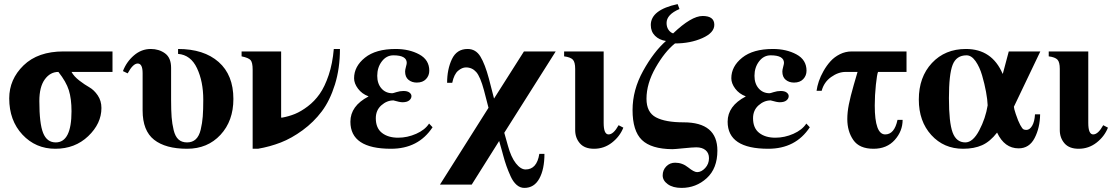

<svg xmlns="http://www.w3.org/2000/svg" viewBox="-20 -712 5449 937"><path d="M529 -461V-361H329Q341 -339 367 -319Q393 -299 416 -286Q439 -273 457 -246.5Q475 -220 475 -185Q475 -109 410.5 -47.5Q346 14 250 14Q154 14 89.5 -55Q25 -124 25 -232Q25 -325 95 -393Q165 -461 290 -461ZM329 -169Q329 -230 316 -271.5Q303 -313 265 -361Q225 -361 198.5 -324.5Q172 -288 172 -219Q172 -109 190.5 -63Q209 -17 252 -17Q329 -17 329 -169Z M815 -381V-225Q815 -173 817.5 -140.5Q820 -108 827.5 -77Q835 -46 851 -31.5Q867 -17 893 -17Q919 -17 935.5 -32.5Q952 -48 959.5 -79.5Q967 -111 969.5 -143.5Q972 -176 972 -226Q972 -314 941.5 -379Q911 -444 849 -449V-473Q975 -473 1047 -409.5Q1119 -346 1119 -229Q1119 -122 1056 -54Q993 14 893 14Q788 14 732 -30Q676 -74 676 -173V-355Q676 -402 652 -402Q629 -402 603 -354L580 -365Q597 -410 633.5 -441.5Q670 -473 716 -473Q756 -473 785.5 -451.5Q815 -430 815 -381Z M1609 -473H1639Q1639 -378 1614.5 -299.5Q1590 -221 1550.5 -168.5Q1511 -116 1457 -76.5Q1403 -37 1350 -16.5Q1297 4 1239 14H1213V-372Q1213 -407 1203 -418.5Q1193 -430 1159 -437V-461H1352V-138H1357Q1390 -144 1419.5 -156Q1449 -168 1482 -193Q1515 -218 1540 -253.5Q1565 -289 1584 -345.5Q1603 -402 1609 -473Z M2074 -109 2091 -91Q2022 14 1888 14Q1690 14 1690 -118Q1690 -195 1778 -241V-242Q1746 -254 1727 -279.5Q1708 -305 1708 -330Q1708 -388 1761 -430.5Q1814 -473 1911 -473Q1977 -473 2026 -446.5Q2075 -420 2075 -367Q2075 -343 2059 -326Q2043 -309 2014 -309Q1990 -309 1973.5 -322.5Q1957 -336 1957 -363Q1957 -371 1961 -385.5Q1965 -400 1965 -405Q1965 -442 1900 -442Q1866 -442 1843.5 -412.5Q1821 -383 1821 -342Q1821 -304 1841.5 -280.5Q1862 -257 1895 -257Q1898 -257 1915 -262.5Q1932 -268 1949 -268Q1968 -268 1978 -260.5Q1988 -253 1988 -243Q1988 -231 1977 -222Q1966 -213 1944 -213Q1931 -213 1900 -222Q1868 -222 1841 -198Q1814 -174 1814 -135Q1814 -87 1844 -63.5Q1874 -40 1923 -40Q1968 -40 2011 -59Q2054 -78 2074 -109Z M2537 -461H2692L2441 -64L2459 0Q2474 55 2497.5 85Q2521 115 2545 115Q2600 115 2612 39H2637Q2637 114 2612 159.5Q2587 205 2539 205Q2518 205 2501 190Q2484 175 2472 148.5Q2460 122 2451.5 98Q2443 74 2435 44Q2432 34 2431 29L2416 -24L2282 189H2127L2364 -186L2342 -271Q2324 -338 2304 -360.5Q2284 -383 2254 -383Q2235 -383 2215.5 -366.5Q2196 -350 2187 -308H2162Q2162 -374 2185.5 -423.5Q2209 -473 2262 -473Q2302 -473 2324.5 -436Q2347 -399 2366 -328L2391 -231Z M2926 -461V-112Q2926 -56 2950 -56Q2974 -56 2999 -101L3022 -89Q3005 -46 2966.5 -16Q2928 14 2879 14Q2833 14 2810 -12.5Q2787 -39 2787 -77V-376Q2787 -409 2775.5 -421Q2764 -433 2733 -437V-461Z M3287 -692 3296 -668Q3233 -641 3233 -600Q3233 -580 3242.5 -566.5Q3252 -553 3265 -549Q3354 -634 3409 -634Q3466 -634 3466 -591Q3466 -552 3407.5 -526Q3349 -500 3274 -500Q3224 -460 3179.5 -382Q3135 -304 3135 -230Q3135 -164 3181 -139.5Q3227 -115 3316 -115Q3481 -115 3481 23Q3481 110 3429 157.5Q3377 205 3306 205Q3264 205 3239 187Q3214 169 3214 144Q3214 118 3231.5 100Q3249 82 3275 82Q3310 82 3338.5 105Q3367 128 3382 128Q3403 128 3421.5 108Q3440 88 3440 60Q3440 35 3423.5 21Q3407 7 3378 7Q3361 7 3316.5 11.5Q3272 16 3261 16Q3158 15 3112.5 -29Q3067 -73 3067 -175Q3067 -273 3118.5 -366Q3170 -459 3230 -512Q3197 -517 3176.5 -537.5Q3156 -558 3156 -590Q3156 -664 3287 -692Z M3915 -109 3932 -91Q3863 14 3729 14Q3531 14 3531 -118Q3531 -195 3619 -241V-242Q3587 -254 3568 -279.5Q3549 -305 3549 -330Q3549 -388 3602 -430.5Q3655 -473 3752 -473Q3818 -473 3867 -446.5Q3916 -420 3916 -367Q3916 -343 3900 -326Q3884 -309 3855 -309Q3831 -309 3814.5 -322.5Q3798 -336 3798 -363Q3798 -371 3802 -385.5Q3806 -400 3806 -405Q3806 -442 3741 -442Q3707 -442 3684.5 -412.5Q3662 -383 3662 -342Q3662 -304 3682.5 -280.5Q3703 -257 3736 -257Q3739 -257 3756 -262.5Q3773 -268 3790 -268Q3809 -268 3819 -260.5Q3829 -253 3829 -243Q3829 -231 3818 -222Q3807 -213 3785 -213Q3772 -213 3741 -222Q3709 -222 3682 -198Q3655 -174 3655 -135Q3655 -87 3685 -63.5Q3715 -40 3764 -40Q3809 -40 3852 -59Q3895 -78 3915 -109Z M4165 -361H4107Q4071 -361 4036 -336Q4001 -311 3990 -269H3965Q3968 -291 3976 -315Q3984 -339 3999 -365.5Q4014 -392 4033 -413Q4052 -434 4079 -447.5Q4106 -461 4137 -461H4404V-361H4265Q4260 -350 4254.5 -298.5Q4249 -247 4249 -197Q4249 -56 4300 -56Q4345 -56 4360 -127H4385Q4385 -72 4346.5 -29Q4308 14 4243 14Q4174 14 4144.5 -28.5Q4115 -71 4115 -131Q4115 -164 4122.5 -202Q4130 -240 4146.5 -297.5Q4163 -355 4165 -361Z M5031 -154H5056Q5055 -88 5029 -38Q5003 12 4951 12Q4882 12 4846 -65Q4812 -21 4773 -3.5Q4734 14 4680 14Q4586 14 4525 -53Q4464 -120 4464 -226Q4464 -336 4528 -404.5Q4592 -473 4694 -473Q4821 -473 4873 -352H4874L4903 -461H5057L4928 -191Q4928 -183 4937 -156Q4949 -120 4959 -102Q4969 -84 4974.5 -81Q4980 -78 4989 -78Q5005 -78 5017 -98Q5029 -118 5031 -154ZM4800 -198Q4799 -226 4792 -264Q4785 -302 4773 -343.5Q4761 -385 4741 -413.5Q4721 -442 4697 -442Q4647 -442 4629 -395.5Q4611 -349 4611 -233Q4611 -114 4629 -65.5Q4647 -17 4691 -17Q4728 -17 4759 -76Q4790 -135 4800 -198Z M5291 -461V-112Q5291 -56 5315 -56Q5339 -56 5364 -101L5387 -89Q5370 -46 5331.5 -16Q5293 14 5244 14Q5198 14 5175 -12.5Q5152 -39 5152 -77V-376Q5152 -409 5140.5 -421Q5129 -433 5098 -437V-461Z"/></svg>

Font: STIX MathJax Main
Style: Bold
Weight: 700
Designer: MicroPress Inc., with final additions and corrections provided by Coen Hoffman, Elsevier (retired)
Version: Version 1.1.1